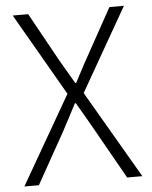

<svg xmlns="http://www.w3.org/2000/svg" viewBox="-52 -773 646 817"><g transform="rotate(-5 270.5 -364.5)"><path d="M19 0H81L203 -218C222 -253 241 -290 264 -334H268C294 -290 315 -253 335 -218L458 0H523L305 -374L508 -729H446L331 -521C312 -488 299 -460 277 -420H273C249 -460 234 -488 214 -521L99 -729H33L236 -377Z"/></g></svg>

Font: Noto Sans T Chinese Light
Style: Regular
Weight: 300
Designer: Ryoko NISHIZUKA (kana & ideographs); Paul D. Hunt (Latin, Greek & Cyrillic); Wenlong ZHANG (bopomofo); Sandoll Communica
Foundry: Adobe Systems Incorporated
Version: Version 1.000;PS 1;hotconv 1.0.78;makeotf.lib2.5.61930